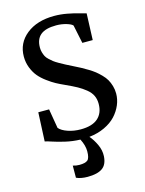

<svg xmlns="http://www.w3.org/2000/svg" viewBox="-143 -835 877 1159"><g transform="rotate(-15 296.0 -255.5)"><path d="M553.2 -202.6Q553.2 -166.5 538.6 -131.6Q523.9 -96.7 496.6 -67.1Q469.2 -37.6 426 -17.3Q382.8 2.9 329.6 8.8Q351.6 34.2 368.7 70.6Q385.7 106.9 383.8 143.6Q380.9 195.8 349.9 217.5Q318.8 239.3 257.8 239.3H257.3Q215.8 239.3 187 226.1L187.5 150.4Q207 156.7 227.5 156.7H228Q264.6 156.7 279.5 144.3Q294.4 131.8 294.4 88.9Q294.4 52.7 272.9 10.7Q225.6 9.3 180.2 -1.2Q134.8 -11.7 103 -22.5Q71.3 -33.2 61.5 -34.2L69.8 -214.4H137.2L157.7 -93.3Q174.3 -73.7 211.4 -61Q248.5 -48.3 291.5 -48.3Q363.3 -48.3 399.2 -80.1Q435.1 -111.8 435.1 -169.9Q435.1 -198.7 424.3 -221.4Q413.6 -244.1 389.4 -263.7Q365.2 -283.2 339.1 -297.6Q313 -312 269 -332Q239.7 -345.2 217 -357.4Q194.3 -369.6 165.5 -390.9Q136.7 -412.1 117.7 -434.8Q98.6 -457.5 85.4 -490.7Q72.3 -523.9 72.3 -561Q72.3 -645.5 138.4 -698.5Q204.6 -751.5 312.5 -751.5Q352.5 -751.5 392.8 -743.9Q433.1 -736.3 465.8 -726.8Q498.5 -717.3 506.3 -715.8L500 -550.3H435.1L411.1 -665Q401.9 -675.8 372.1 -684.6Q342.3 -693.4 309.1 -693.4Q243.2 -693.4 211.7 -667.5Q180.2 -641.6 180.2 -588.9Q180.2 -572.8 184.3 -558.6Q188.5 -544.4 194.1 -533.2Q199.7 -522 212.4 -510.3Q225.1 -498.5 235.6 -490.2Q246.1 -481.9 267.1 -470Q288.1 -458 303.2 -450.2Q318.4 -442.4 346.7 -428.2Q373 -415 388.9 -406.7Q404.8 -398.4 429.2 -383.5Q453.6 -368.7 468.8 -356.7Q483.9 -344.7 501.7 -326.7Q519.5 -308.6 529.5 -291Q539.6 -273.4 546.4 -250.5Q553.2 -227.5 553.2 -202.6Z"/></g></svg>

Font: HaufeMerriweather
Style: Regular
Weight: 400
Designer: Eben Sorkin ( eben@eyebytes.com )
Foundry: Eben Sorkin
Version: Version 1.56